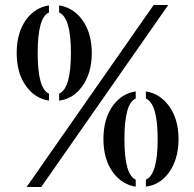

<svg xmlns="http://www.w3.org/2000/svg" viewBox="-20 -729 770 764"><path d="M560.5 -14.2Q607.4 -34.2 607.4 -175.5Q607.4 -316.9 560.5 -336.9V-365.2Q615.7 -356.9 651.4 -308.6Q690.4 -256.3 690.4 -175.8Q690.4 -95.2 651.9 -42Q616.7 6.3 560.5 13.7ZM520 -336.9Q475.1 -317.9 475.1 -175.5Q475.1 -33.2 520 -14.2V13.7Q465.3 5.4 429.7 -43Q391.6 -94.7 391.6 -175.8Q391.6 -257.3 429.7 -309.1Q464.8 -356.9 520 -365.2ZM85.9 15.1 591.3 -709H649.4L144 15.1ZM215.3 -356.4Q262.2 -376.5 262.2 -517.8Q262.2 -659.2 215.3 -679.2V-707.5Q270.5 -699.2 306.6 -650.9Q345.2 -598.6 345.2 -518.1Q345.2 -437.5 306.6 -384.8Q271.5 -335.9 215.3 -328.6ZM174.8 -679.2Q129.9 -660.2 129.9 -517.8Q129.9 -375.5 174.8 -356.4V-328.6Q120.1 -336.9 84.5 -385.3Q46.4 -437 46.4 -518.1Q46.4 -599.6 84.5 -651.4Q119.6 -699.2 174.8 -707.5Z"/></svg>

Font: Stardos Stencil
Style: Regular
Weight: 400
Version: Version 1.000